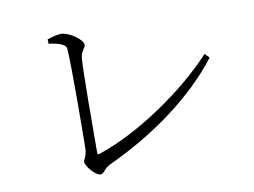

<svg xmlns="http://www.w3.org/2000/svg" viewBox="-72 -773 1145 864"><g transform="rotate(-10 500.0 -341.0)"><path d="M192 -654 193 -634C260 -625 271 -610 272 -596C278 -521 275 -200 274 -144C274 -107 258 -94 258 -82C258 -63 299 -14 321 -14C339 -14 341 -37 371 -51C584 -149 774 -288 896 -447L876 -467C745 -324 520 -168 332 -106C325 -104 323 -106 323 -114C323 -204 324 -489 329 -545C333 -578 352 -587 352 -602C352 -625 292 -668 255 -668C239 -668 215 -662 192 -654Z"/></g></svg>

Font: Noto Serif JP Light
Style: Regular
Weight: 300
Designer: Ryoko NISHIZUKA 西塚涼子 (kana & ideographs); Frank Grießhammer (Latin, Greek & Cyrillic); Wenlong ZHANG 张文龙 (bopomofo); San
Foundry: Adobe
Version: Version 2.001;hotconv 1.1.0;makeotfexe 2.6.0